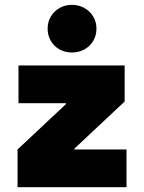

<svg xmlns="http://www.w3.org/2000/svg" viewBox="-20 -775 596 795"><path d="M52.7 -156.2 252.9 -343.8V-347.7H56.6V-503.9H496.1V-354.5L288.1 -159.7V-156.2H503.9V0H52.7ZM177.2 -656.2Q177.2 -684.1 190.4 -706.5Q203.6 -729 226.6 -741.9Q249.5 -754.9 277.8 -754.9Q306.2 -754.9 329.3 -741.9Q352.5 -729 366 -706.5Q379.4 -684.1 379.4 -656.2Q379.4 -628.4 366 -605.7Q352.5 -583 329.3 -570.3Q306.2 -557.6 277.8 -557.6Q249.5 -557.6 226.6 -570.3Q203.6 -583 190.4 -605.7Q177.2 -628.4 177.2 -656.2Z"/></svg>

Font: Wanted Sans Black
Style: Regular
Weight: 900
Designer: Original Design by Kil Hyung-jin and Kang Hanbin, Wanted Lab, Inc; Hangeul from Source Han Sans by Jang Soo-young and Ka
Foundry: Wanted Lab, Inc.
Version: Version 1.003